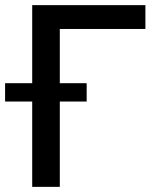

<svg xmlns="http://www.w3.org/2000/svg" viewBox="-53 -727 623 747"><path d="M512.7 -614.3H179.7V-403.3H284.2V-332H179.7V0H72.3V-332H-33.2V-403.3H72.3V-707H512.7Z"/></svg>

Font: Pretendard Std Medium
Style: Regular
Weight: 500
Designer: Base glyphs from Inter by Rasmus Andersson; Hangeul glyphs from Noto Sans CJK(Source Han Sans) by Jang Soo-young and Kan
Foundry: Kil Hyung-jin
Version: Version 1.309